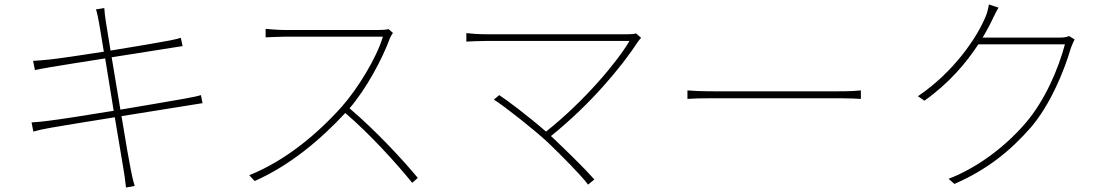

<svg xmlns="http://www.w3.org/2000/svg" viewBox="-20 -807 4980 858"><path d="M878 -382C862 -377 842 -373 804 -366C746 -356 633 -336 518 -317L479 -551L745 -593C768 -597 788 -600 796 -601L788 -638C778 -635 765 -631 738 -626C689 -617 582 -598 474 -581C462 -652 454 -704 453 -710C450 -730 447 -753 446 -771L409 -765C415 -746 419 -725 423 -702C424 -696 433 -646 444 -576C343 -560 246 -546 202 -541C170 -538 147 -536 128 -535L136 -494C151 -497 176 -502 206 -507C252 -515 349 -530 450 -546L488 -312C366 -292 246 -273 194 -267C173 -264 142 -261 121 -260L129 -219C150 -225 171 -230 206 -236C258 -245 373 -264 493 -283L531 -56C536 -27 540 0 543 31L582 24C574 -1 567 -34 562 -62C559 -74 542 -172 523 -288C634 -306 746 -324 810 -334C847 -340 870 -344 885 -346Z M1716 -677C1705 -674 1691 -673 1670 -673H1251C1219 -673 1167 -678 1167 -678V-640C1167 -640 1221 -643 1251 -643H1691C1663 -548 1578 -410 1508 -331C1396 -206 1255 -89 1094 -24L1118 2C1278 -69 1412 -183 1523 -302C1631 -210 1753 -76 1822 10L1847 -12C1776 -98 1655 -227 1542 -323C1616 -409 1687 -540 1722 -635C1724 -641 1732 -655 1736 -660Z M2822 -658C2815 -655 2803 -654 2787 -654H2152C2117 -654 2092 -656 2064 -659V-621C2082 -622 2114 -624 2152 -624H2793C2741 -534 2591 -354 2420 -219C2348 -282 2244 -361 2211 -382L2187 -362C2236 -331 2368 -227 2431 -168C2495 -106 2574 -27 2608 18L2636 -5C2596 -51 2516 -129 2454 -188L2442 -199C2619 -341 2758 -509 2829 -618C2833 -624 2839 -632 2845 -638Z M3052 -365C3077 -367 3116 -368 3170 -368H3730C3777 -368 3810 -366 3827 -365V-403C3809 -401 3782 -399 3729 -399H3170C3109 -399 3076 -401 3052 -403Z M4757 -646C4747 -641 4736 -639 4713 -639H4371C4391 -672 4407 -703 4420 -731C4426 -743 4433 -757 4442 -773L4399 -787C4397 -770 4390 -745 4385 -734C4346 -639 4242 -485 4082 -377L4111 -357C4220 -434 4298 -526 4352 -609H4739C4710 -501 4651 -359 4562 -256C4463 -141 4335 -52 4219 -8L4245 15C4392 -49 4495 -133 4587 -238C4672 -338 4733 -482 4766 -594C4768 -601 4778 -622 4782 -631Z"/></svg>

Font: Noto Sans CJK Thin
Style: Regular
Weight: 100
Designer: Ryoko NISHIZUKA (kana & ideographs); Paul D. Hunt (Latin, Greek & Cyrillic); Wenlong ZHANG (bopomofo); Sandoll Communica
Foundry: Adobe Systems Incorporated
Version: Version 1.000;PS 1;hotconv 1.0.78;makeotf.lib2.5.61930